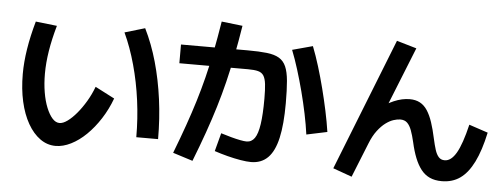

<svg xmlns="http://www.w3.org/2000/svg" viewBox="-54 -972 3109 1185"><g transform="rotate(5 1500.0 -379.0)"><path d="M320 33Q268 33 224 1.5Q180 -30 147.5 -87Q115 -144 97.5 -221.5Q80 -299 80 -392Q80 -465 93 -547Q106 -629 132 -721L264 -706Q240 -622 228 -547.5Q216 -473 216 -406Q216 -344 225 -290.5Q234 -237 250.5 -196.5Q267 -156 287.5 -133Q308 -110 332 -110Q354 -110 381.5 -130Q409 -150 437.5 -184Q466 -218 491.5 -261Q517 -304 535 -352L655 -290Q630 -222 592 -163Q554 -104 509 -60Q464 -16 415 8.5Q366 33 320 33ZM812 -64Q812 -179 797 -291.5Q782 -404 753 -509Q724 -614 683 -702L808 -739Q854 -646 884.5 -538Q915 -430 931 -310.5Q947 -191 947 -64Z M1530 27Q1504 27 1465 20.5Q1426 14 1383.5 3Q1341 -8 1302 -21L1332 -134Q1364 -124 1395 -115.5Q1426 -107 1452 -102Q1478 -97 1492 -97Q1523 -97 1542 -124Q1561 -151 1570 -211.5Q1579 -272 1579 -370Q1579 -426 1575 -460Q1571 -494 1559.5 -512Q1548 -530 1525 -536Q1502 -542 1463 -542H1037V-658H1450Q1522 -658 1569.5 -652.5Q1617 -647 1645.5 -630Q1674 -613 1688.5 -580Q1703 -547 1708 -491.5Q1713 -436 1713 -354Q1713 -222 1694 -138Q1675 -54 1634.5 -13.5Q1594 27 1530 27ZM1047 12Q1084 -84 1112.5 -165Q1141 -246 1163.5 -319.5Q1186 -393 1205 -468.5Q1224 -544 1241 -630Q1258 -716 1275 -821L1405 -806Q1389 -706 1372 -619.5Q1355 -533 1335.5 -453.5Q1316 -374 1292 -295Q1268 -216 1238 -131Q1208 -46 1170 51ZM1856 -172Q1848 -231 1834 -298.5Q1820 -366 1802 -435Q1784 -504 1764 -568Q1744 -632 1723 -685L1849 -719Q1871 -663 1891 -598Q1911 -533 1928.5 -464.5Q1946 -396 1960.5 -328Q1975 -260 1984 -199Z M2157 63 2040 21 2363 -797 2486 -761 2315 -334 2273 -361Q2325 -402 2375.5 -423.5Q2426 -445 2473 -445Q2510 -445 2537 -430.5Q2564 -416 2583 -386.5Q2602 -357 2616 -315Q2630 -273 2642 -217Q2651 -176 2660 -147.5Q2669 -119 2683 -103.5Q2697 -88 2720 -88Q2760 -88 2792 -143Q2824 -198 2853 -320L2970 -281Q2946 -169 2910.5 -97.5Q2875 -26 2827 8Q2779 42 2713 42Q2670 42 2638.5 27.5Q2607 13 2584.5 -16Q2562 -45 2545.5 -86.5Q2529 -128 2517 -182Q2507 -225 2496 -254.5Q2485 -284 2469 -299.5Q2453 -315 2426 -315Q2408 -315 2384.5 -307.5Q2361 -300 2336 -281.5Q2311 -263 2286.5 -231Q2262 -199 2243 -151Z"/></g></svg>

Font: M PLUS 1
Style: Bold
Weight: 700
Designer: Coji Morishita
Foundry: UNDERFOREST DESIGN
Version: Version 1.001